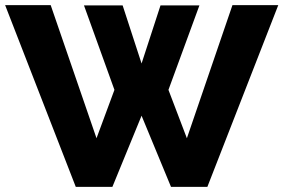

<svg xmlns="http://www.w3.org/2000/svg" viewBox="-26 -730 1107 750"><path d="M302 -709H453L527 -482L601 -709H753L632 -379L704 -190L882 -710H1061L784 0H642L527 -278L413 0H270L-6 -710H172L351 -190L421 -379Z"/></svg>

Font: Raleway Thin ExtraBold
Style: Regular
Weight: 800
Version: Version 4.026